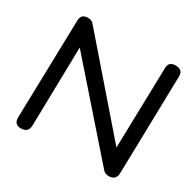

<svg xmlns="http://www.w3.org/2000/svg" viewBox="-166 -924 1129 1119"><g transform="rotate(30 398.5 -364.5)"><path d="M647.5 -161.6 661.1 -706.1Q662.1 -747.6 706.5 -748.5Q757.3 -748.5 756.3 -703.1L741.2 -43.5Q740.2 7.3 687.5 5.4Q665.5 4.4 651.9 -11.2L170.9 -559.1L159.7 -28.3Q158.7 21.5 106.4 20.5Q62 19.5 63.5 -29.3L80.1 -690.9Q81.1 -732.4 125 -733.4Q150.9 -733.9 163.6 -719.2Z"/></g></svg>

Font: Comic Relief LRS
Style: Regular
Weight: 400
Designer: Jeff Davis
Foundry: Loudifier
Version: Version 1.0